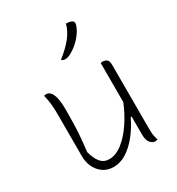

<svg xmlns="http://www.w3.org/2000/svg" viewBox="-193 -935 986 1068"><g transform="rotate(-30 300.0 -401.0)"><path d="M101 -528Q114 -528 125.5 -517Q137 -506 144.5 -477.5Q152 -449 152 -396Q152 -349 151 -312Q150 -275 147 -234Q144 -193 137 -135Q149 -88 170 -63.5Q191 -39 225 -39Q268 -39 310 -72Q352 -105 388.5 -159Q425 -213 450 -275V-526Q456 -528 464 -528Q478 -528 489 -519.5Q500 -511 500 -485V-84Q500 -60 501 -47Q502 -34 504.5 -24Q507 -14 511 0Q504 3 495 3Q479 3 464.5 -13.5Q450 -30 450 -67V-182H444Q417 -126 382 -82.5Q347 -39 307.5 -14Q268 11 225 11Q186 11 158 -8.5Q130 -28 115 -60Q100 -92 100 -129V-402Q100 -437 97 -465.5Q94 -494 86 -526Q90 -527 93.5 -527.5Q97 -528 101 -528ZM392 -813Q413 -813 426 -807Q436 -803 438 -794Q440 -785 437 -777Q426 -743 397 -710Q368 -677 331 -656Q309 -643 290 -643Q285 -643 278.5 -645Q272 -647 267 -652Q316 -690 348.5 -729.5Q381 -769 392 -813Z"/></g></svg>

Font: Recursive Sn Csl St Lt
Style: Regular
Weight: 300
Version: Version 1.079;hotconv 1.0.112;makeotfexe 2.5.65598; ttfautoh